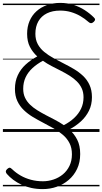

<svg xmlns="http://www.w3.org/2000/svg" viewBox="-20 -910 706 1324"><path d="M275 394Q233 394 196 386Q159 378 128 363.5Q97 349 71.5 330Q46 311 27 289Q20 280 20 272.5Q20 265 29 256Q40 246 47 246.5Q54 247 65 258Q90 282 122 300.5Q154 319 193 329.5Q232 340 276 340Q313 340 349 328Q385 316 413.5 292.5Q442 269 459 234Q476 199 476 154Q476 110 459.5 77.5Q443 45 414.5 20.5Q386 -4 351 -24Q316 -44 279 -63Q242 -82 207 -103Q172 -124 144 -151Q116 -178 99.5 -213.5Q83 -249 83 -297Q83 -349 102.5 -391Q122 -433 157 -465Q192 -497 237 -521Q206 -549 186.5 -586.5Q167 -624 167 -677Q167 -726 184 -765.5Q201 -805 231.5 -832.5Q262 -860 304 -875Q346 -890 395 -890Q444 -890 486.5 -876.5Q529 -863 564.5 -840Q600 -817 627 -790Q636 -782 635.5 -774.5Q635 -767 626 -759Q616 -750 608 -750Q600 -750 591 -758Q564 -782 533.5 -799.5Q503 -817 468.5 -827Q434 -837 395 -837Q342 -837 303.5 -818Q265 -799 244.5 -763Q224 -727 224 -677Q224 -636 240.5 -605.5Q257 -575 285 -552Q313 -529 347.5 -510Q382 -491 419 -472.5Q456 -454 490.5 -433.5Q525 -413 553 -386.5Q581 -360 597.5 -324Q614 -288 614 -240Q614 -188 593.5 -146.5Q573 -105 538 -73Q503 -41 458 -17Q492 13 512.5 53.5Q533 94 533 152Q533 210 511.5 255Q490 300 453.5 331Q417 362 371 378Q325 394 275 394ZM420 -47Q461 -68 491.5 -96.5Q522 -125 539 -160.5Q556 -196 556 -239Q556 -274 543.5 -301Q531 -328 509 -349.5Q487 -371 459 -388.5Q431 -406 399.5 -422Q368 -438 336 -454.5Q304 -471 276 -491Q235 -469 204 -440.5Q173 -412 156.5 -376.5Q140 -341 140 -298Q140 -263 152.5 -236.5Q165 -210 186.5 -189Q208 -168 236 -150.5Q264 -133 295.5 -116.5Q327 -100 359 -83.5Q391 -67 420 -47ZM0 365H666V375H0ZM0 -20H666V0H0ZM0 -505H666V-500H0ZM0 -885H666V-875H0Z"/></svg>

Font: Playwrite GB J Guides
Style: Italic
Weight: 400
Italic angle: -7.01216°
Designer: Veronika Burian, José Scaglione
Foundry: TypeTogether
Version: Version 1.003